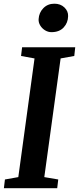

<svg xmlns="http://www.w3.org/2000/svg" viewBox="-24 -992 416 1012"><path d="M-3.5 0 2 -46 72.5 -58.5 158 -684 87 -697 92.5 -743H372.5L367.5 -697L295.5 -684L209.5 -58.5L283 -46L277.5 0ZM247 -822.5Q229.5 -822.5 213.5 -832.2Q197.5 -842 188 -857.8Q178.5 -873.5 179.5 -891Q181.5 -925.5 204.5 -949Q227.5 -972.5 262.5 -972.5Q295 -972.5 315.5 -952.8Q336 -933 335 -907Q334.5 -872 311.5 -847.2Q288.5 -822.5 247 -822.5Z"/></svg>

Font: Merriweather 24pt SemiCondensed
Style: Bold Italic
Weight: 700
Width: 4
Italic angle: -7.8°
Designer: Eben Sorkin
Foundry: Eben Sorkin
Version: Version 2.101